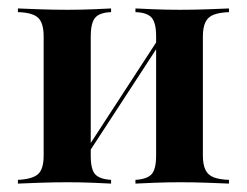

<svg xmlns="http://www.w3.org/2000/svg" viewBox="-20 -437 587 457"><path d="M302.4 0V-8.9Q329.8 -10.5 340.7 -22.2Q351.6 -33.9 351.6 -66.9V-350.8Q351.6 -383.1 340.7 -395.2Q329.8 -407.3 302.4 -408.1V-416.9Q317.7 -416.1 347.6 -414.9Q377.4 -413.7 408.9 -413.7Q441.1 -413.7 474.6 -414.9Q508.1 -416.1 525 -416.9V-408.1Q502.4 -407.3 488.7 -402Q475 -396.8 469 -384.3Q462.9 -371.8 462.9 -350V-66.9Q462.9 -45.2 469 -32.7Q475 -20.2 488.7 -14.9Q502.4 -9.7 525 -8.9V0Q508.1 -0.8 474.6 -2Q441.1 -3.2 408.9 -3.2Q377.4 -3.2 347.6 -2Q317.7 -0.8 302.4 0ZM22.6 0V-8.9Q56.5 -10.5 70.2 -22.2Q83.9 -33.9 83.9 -66.9V-350Q83.9 -383.1 70.2 -395.2Q56.5 -407.3 22.6 -408.1V-416.9Q39.5 -416.1 73.8 -414.9Q108.1 -413.7 141.1 -413.7Q171.8 -413.7 200.8 -414.9Q229.8 -416.1 244.4 -416.9V-408.1Q217.7 -407.3 206.9 -395.2Q196 -383.1 196 -350V-66.1Q196 -33.1 206.9 -21.8Q217.7 -10.5 244.4 -8.9V0Q229.8 -0.8 200.8 -2Q171.8 -3.2 141.1 -3.2Q108.1 -3.2 73.8 -2Q39.5 -0.8 22.6 0ZM186.3 -66.1 179.8 -71.8 361.3 -350.8 367.7 -344.4Z"/></svg>

Font: Playfair 144pt
Style: Bold
Weight: 700
Version: Version 2.001;gftools[0.9.30]